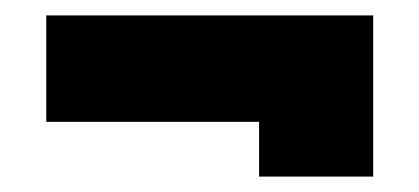

<svg xmlns="http://www.w3.org/2000/svg" viewBox="-20 -372 544 249"><path d="M316 -214H40V-352H464V-143H316Z"/></svg>

Font: Athiti
Style: Bold
Weight: 700
Designer: CadsonDemak Team
Foundry: CadsonDemak
Version: Version 1.033